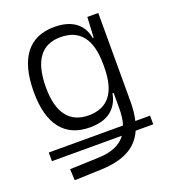

<svg xmlns="http://www.w3.org/2000/svg" viewBox="-138 -630 862 967"><g transform="rotate(-20 293.0 -146.5)"><path d="M21.5 104V57.6H419.4Q431.2 20.5 431.2 -30.3V-112.8H424.8Q415 -55.7 374.5 -22.9Q334 9.8 261.2 9.8Q159.7 9.8 107.2 -57.1Q54.7 -124 54.7 -253.9Q54.7 -388.7 107.4 -458Q160.2 -527.3 263.2 -527.3Q332.5 -527.3 374.5 -497.1Q416.5 -466.8 426.8 -408.7H431.6L437.5 -517.6H496.1V-45.9Q496.1 12.7 485.4 57.6H564.5V104H470.2Q443.4 165 386.7 195.1Q330.1 225.1 240.2 228.5L96.7 233.4L93.8 173.3L250 167.5Q353 164.1 396.5 104ZM431.2 -266.1Q431.2 -468.3 274.9 -468.3Q120.1 -468.3 120.1 -253.9Q120.1 -153.3 159.4 -101.3Q198.7 -49.3 275.4 -49.3Q431.2 -49.3 431.2 -251Z"/></g></svg>

Font: Cascadia Code NF Light
Style: Regular
Weight: 300
Monospace: yes
Designer: Aaron Bell
Foundry: Saja Typeworks
Version: Version 2404.023; ttfautohint (v1.8.4)